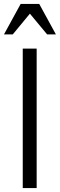

<svg xmlns="http://www.w3.org/2000/svg" viewBox="-37 -964 306 984"><path d="M0 0ZM68.8 -943.8H164.1L249.5 -787.6H204.6L116.2 -894L28.3 -787.6H-16.6ZM150.9 0H79.6V-714.8H150.9Z"/></svg>

Font: Pontano Sans
Style: Regular
Weight: 400
Foundry: vernon adams
Version: 1.0